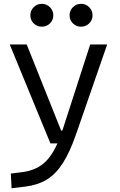

<svg xmlns="http://www.w3.org/2000/svg" viewBox="-20 -750 626 1004"><path d="M40.5 234.4 36.6 157.7 101.6 149.4Q163.1 140.6 205.3 106.7Q247.6 72.8 280.3 0H243.7L30.8 -517.6H119.6L299.8 -66.9H306.2Q306.6 -68.4 307.1 -70.3L451.7 -517.6H540.5L377 -45.9Q344.7 46.9 308.1 103.8Q271.5 160.6 224.4 189.2Q177.2 217.8 113.3 225.6ZM198.7 -610.4Q173.8 -610.4 156.2 -627.7Q138.7 -645 138.7 -669.9Q138.7 -694.8 156.2 -712.4Q173.8 -730 198.7 -730Q223.6 -730 241.2 -712.4Q258.8 -694.8 258.8 -669.9Q258.8 -645 241.2 -627.7Q223.6 -610.4 198.7 -610.4ZM403.8 -610.4Q378.9 -610.4 361.3 -627.7Q343.8 -645 343.8 -669.9Q343.8 -694.8 361.3 -712.4Q378.9 -730 403.8 -730Q428.7 -730 446.3 -712.4Q463.9 -694.8 463.9 -669.9Q463.9 -645 446.3 -627.7Q428.7 -610.4 403.8 -610.4Z"/></svg>

Font: Cascadia Code NF SemiLight
Style: Regular
Weight: 350
Monospace: yes
Designer: Aaron Bell
Foundry: Saja Typeworks
Version: Version 2404.023; ttfautohint (v1.8.4)